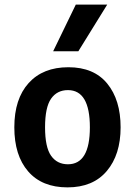

<svg xmlns="http://www.w3.org/2000/svg" viewBox="-20 -801 584 831"><path d="M272 10Q162 10 102 -59Q42 -128 42 -250Q42 -373 104 -441.5Q166 -510 276 -510Q386.5 -510 444.2 -439.2Q502 -368.5 502 -250Q502 -131.5 442.2 -60.8Q382.5 10 272 10ZM274 -90Q369 -90 369 -250Q369 -411 274 -411Q227 -411 201 -373.8Q175 -336.5 175 -250Q175 -164 201 -127Q227 -90 274 -90ZM210 -579 308 -781H444L319 -579Z"/></svg>

Font: Alatsi
Style: Regular
Weight: 400
Designer: Spyros Zevelakis, Eben Sorkin
Foundry: www.sorkintype.com
Version: Version 1.008; ttfautohint (v1.8.4.7-5d5b)